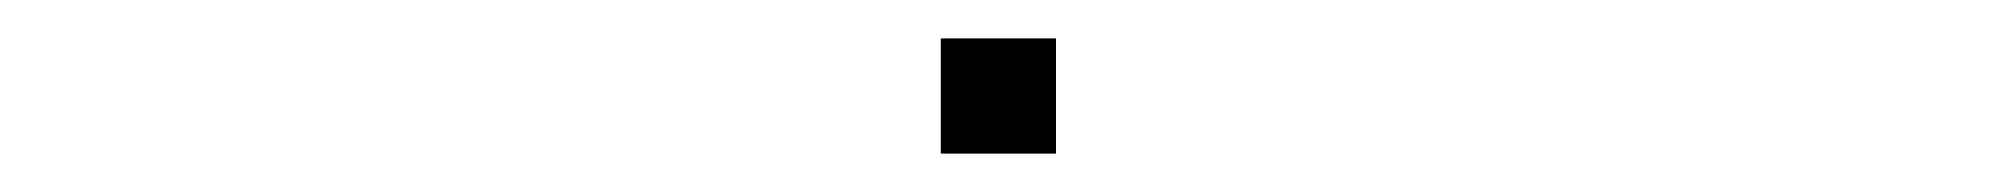

<svg xmlns="http://www.w3.org/2000/svg" viewBox="-20 -410 1040 100"><path d="M470 -390H530V-330H470Z"/></svg>

Font: Enso Thin
Style: Regular
Weight: 100
Designer: Coji Morishita
Foundry: UNDERFOREST DESIGN
Version: Version 1.000